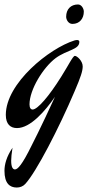

<svg xmlns="http://www.w3.org/2000/svg" viewBox="-70 -574 435 859"><path d="M300 -277C300 -301 275 -324 265 -324C256 -324 237 -283 204 -231C149 -143 98 -84 76 -84C68 -84 62 -91 62 -107C62 -173 123 -272 179 -314C231 -352 285 -351 285 -387C285 -392 281 -395 275 -395C271 -395 267 -394 263 -393C151 -358 -44 -202 -44 -60C-44 -18 -23 -1 6 -1C66 -1 132 -77 176 -141C111 1 72 76 72 76C29 164 9 184 -3 184C-12 184 -20 175 -20 145C-20 131 -18 112 -14 87C-41 127 -50 162 -50 190C-50 247 -26 265 5 265C19 265 33 260 43 249C92 196 193 1 264 -166C292 -231 300 -257 300 -277ZM305 -522C305 -535 295 -554 279 -554C247 -554 226 -533 226 -499C226 -486 236 -467 254 -467C287 -467 305 -492 305 -522Z"/></svg>

Font: Mervale Script
Style: Regular
Weight: 400
Designer: Astigmatic (AOETI)
Foundry: Astigmatic (AOETI)
Version: Version 1.000